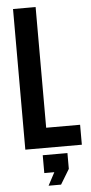

<svg xmlns="http://www.w3.org/2000/svg" viewBox="-65 -837 515 1088"><g transform="rotate(-5 192.5 -292.5)"><path d="M52.5 0V-800H181V-113.5H374V0ZM166 215 205 141.5H148V40H288.5V130L237 215Z"/></g></svg>

Font: Big Shoulders
Style: Bold
Weight: 700
Designer: Patric King
Foundry: XO Type Co
Version: Version 2.002